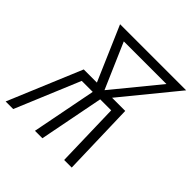

<svg xmlns="http://www.w3.org/2000/svg" viewBox="-197 -809 949 949"><g transform="rotate(45 277.0 -335.0)"><path d="M-19 0 142 -385H234L111 -670H573L340 -385H432L443 0H390L381 -338H304L238 0H186L252 -338H175L34 0ZM287 -385 482 -623H184Z"/></g></svg>

Font: Lode Dark
Style: Italic
Weight: 400
Italic angle: -11°
Monospace: yes
Designer: Belleve Invis
Foundry: Belleve Invis
Version: Version 29.2.0; ttfautohint (v1.8.3)